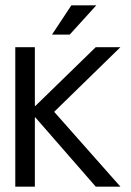

<svg xmlns="http://www.w3.org/2000/svg" viewBox="-20 -696 487 716"><path d="M37 -520V0H110V-258H112L337 0H429L182 -279L429 -520H337L112 -301H110V-520ZM174 -567H240L339 -676H246Z"/></svg>

Font: Non Bureau Light
Style: Regular
Weight: 300
Designer: Jona Saucedo
Foundry: Non Foundry
Version: Version 1.000;FEAKit 1.0